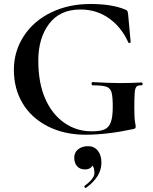

<svg xmlns="http://www.w3.org/2000/svg" viewBox="-20 -656 759 952"><path d="M682.1 -232.9Q664.1 -233.9 657 -226.6Q649.9 -219.2 647.9 -196.5Q646 -173.8 646 -122.6Q646 -71.3 649.4 -52.2Q652.8 -33.2 652.8 -27.6Q652.8 -22 650.4 -20Q647.9 -18.1 641.1 -16.1Q512.2 11.7 405.5 12Q298.8 12.2 216.8 -29.8Q134.8 -71.8 91.8 -144.3Q48.8 -216.8 48.8 -309.6Q48.8 -402.3 98.4 -477.8Q147.9 -553.2 234.4 -594.7Q320.8 -636.2 427.7 -636.2Q534.7 -636.2 600.1 -608.9Q608.9 -606 611.3 -601.6Q613.8 -597.2 615.2 -585.9L627.9 -446.8Q627.9 -443.8 623 -442.9Q618.2 -441.9 616.2 -445.8Q581.1 -522.9 519.5 -565.9Q458 -608.9 378.9 -608.9Q276.9 -608.9 223.4 -537.8Q169.9 -466.8 169.9 -356Q169.9 -245.1 203.9 -167.5Q237.8 -89.8 298.3 -47.4Q358.9 -4.9 434.1 -4.9Q475.1 -4.9 497.1 -13.9Q519 -22.9 529.1 -49.1Q539.1 -75.2 539.1 -126.5Q539.1 -177.7 533 -198.5Q526.9 -219.2 507.3 -226.1Q487.8 -232.9 439.9 -232.9Q434.1 -232.9 434.1 -241Q434.1 -249 439 -249Q523.9 -244.1 575.4 -244.1Q627 -244.1 682.1 -247.1Q687 -247.1 687 -240.2Q687 -233.4 682.1 -232.9ZM482.9 150.9Q482.9 219.7 407.2 274.9L404.8 275.9Q400.9 275.9 398.9 271.5Q397 267.1 399.9 265.1Q448.2 229.5 448.2 202.4Q448.2 175.3 438 165Q428.2 184.1 402.1 184.1Q376 184.1 362.1 168Q348.1 151.9 348.1 126Q348.1 100.1 367.2 84.5Q386.2 68.8 416.5 68.8Q446.8 68.8 464.8 90.8Q482.9 112.8 482.9 150.9Z"/></svg>

Font: Cormorant-Bold
Style: Bold
Weight: 700
Designer: Christian Thalmann (Catharsis Fonts)
Version: Version 3.000